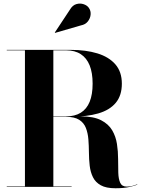

<svg xmlns="http://www.w3.org/2000/svg" viewBox="-20 -1023 783 1051"><path d="M197 -384V-386H342Q390 -386 422.2 -406Q454.5 -426 470.8 -465.8Q487 -505.5 487 -565Q487 -624.5 470.8 -665Q454.5 -705.5 422.2 -726.5Q390 -747.5 342 -747.5H17V-750H367Q450 -750 513 -730.8Q576 -711.5 611.5 -670.8Q647 -630 647 -565Q647 -500 613.5 -460Q580 -420 517.5 -402Q455 -384 367 -384ZM17 0V-2.5H372V0ZM116.5 -1.5V-748.5H272V-1.5ZM612 7.5Q561 7.5 531.8 -8.8Q502.5 -25 488.8 -53Q475 -81 471 -116Q467 -151 466.8 -188Q466.5 -225 463.8 -260Q461 -295 450 -323Q439 -351 413.5 -367.2Q388 -383.5 342 -383.5H197V-386H422Q492.5 -386 533.2 -365Q574 -344 594 -310Q614 -276 620.2 -235Q626.5 -194 626.5 -152.8Q626.5 -111.5 627.5 -77.5Q628.5 -43.5 638 -22.5Q647.5 -1.5 674 -1.5Q690 -1.5 705.2 -5.5Q720.5 -9.5 731 -14.5L732 -13Q720 -6.5 688.5 0.5Q657 7.5 612 7.5ZM281.5 -843 280 -845 363 -970.5Q377 -994.5 398 -1000.5Q419 -1006.5 438.5 -999.8Q458 -993 467 -979Q478 -963 476 -942.5Q474 -922 460.5 -905.2Q447 -888.5 423 -884Z"/></svg>

Font: Bodoni Moda 72pt
Style: Bold
Weight: 700
Designer: Owen Earl
Foundry: indestructible type
Version: Version 2.004